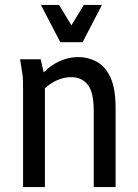

<svg xmlns="http://www.w3.org/2000/svg" viewBox="-20 -754 555 774"><path d="M61 -515H144L156 -462Q183 -490 219.5 -507Q256 -524 296 -524Q335 -524 369.5 -505.5Q404 -487 425 -442.5Q446 -398 446 -318V0H358V-304Q358 -384 333 -413.5Q308 -443 268 -443Q211 -443 161 -398V0H73V-392Q73 -413 72.5 -431Q72 -449 68 -471ZM391 -734 313 -584H223L145 -734H218L268 -652L318 -734Z"/></svg>

Font: Radio Canada Condensed
Style: Regular
Weight: 400
Width: 3
Designer: Charles Daoud, Etienne Aubert Bonn, Alexandre Saumier Demers, Jacques Le Bailly
Foundry: Radio-Canada
Version: Version 2.104; ttfautohint (v1.8.4.7-5d5b);gftools[0.9.28.de